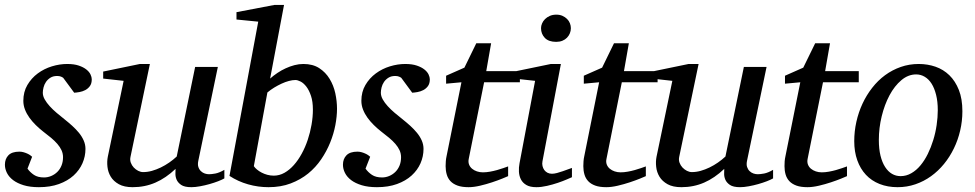

<svg xmlns="http://www.w3.org/2000/svg" viewBox="-28 -757 4005 789"><path d="M349.1 -431.2Q349.1 -413.6 341.3 -403.1Q333.5 -392.6 322.3 -386.7Q311 -380.9 298.6 -378.7Q286.1 -376.5 276.9 -376L231.9 -437Q229 -439.5 222.7 -442.1Q216.3 -444.8 207 -444.8Q190.4 -444.8 179.2 -437.7Q168 -430.7 160.9 -420.2Q153.8 -409.7 150.9 -397.7Q147.9 -385.7 147.9 -376Q147.9 -362.3 155.8 -348.4Q163.6 -334.5 176.3 -320.6Q189 -306.6 204.8 -293.2Q220.7 -279.8 236.8 -267.1Q253.4 -253.9 268.8 -240Q284.2 -226.1 296.4 -211.2Q308.6 -196.3 315.9 -179.7Q323.2 -163.1 323.2 -145Q323.2 -114.3 310.8 -85.9Q298.3 -57.6 274.2 -35.6Q250 -13.7 214.1 -0.7Q178.2 12.2 131.8 12.2Q95.7 12.2 69.3 4.2Q43 -3.9 25.9 -16.8Q8.8 -29.8 0.5 -46.4Q-7.8 -63 -7.8 -80.1Q-7.8 -104 6.6 -118.9Q21 -133.8 51.8 -133.8Q61 -133.8 69.3 -131.3Q77.6 -128.9 84.5 -125.7Q91.3 -122.6 96.4 -118.9Q101.6 -115.2 104 -112.8L85 -64Q95.7 -48.8 111.6 -38.3Q127.4 -27.8 152.8 -27.8Q168 -27.8 182.1 -33.7Q196.3 -39.6 207.3 -50.3Q218.3 -61 224.6 -76.4Q231 -91.8 231 -110.8Q231 -126 224.9 -139.4Q218.8 -152.8 207.8 -165.5Q196.8 -178.2 181.9 -190.7Q167 -203.1 148.9 -216.8Q133.3 -229 118.9 -243.2Q104.5 -257.3 93 -273.2Q81.5 -289.1 74.7 -306.6Q67.9 -324.2 67.9 -342.8Q67.9 -379.4 84.5 -407.7Q101.1 -436 127.2 -455.3Q153.3 -474.6 185.3 -484.4Q217.3 -494.1 248 -494.1Q276.4 -494.1 295.7 -487.5Q314.9 -481 326.9 -471.4Q338.9 -461.9 344 -450.9Q349.1 -439.9 349.1 -431.2Z M894 -23.9Q884.8 -18.6 868.4 -12.2Q852.1 -5.9 833 -0.5Q814 4.9 794.2 8.5Q774.4 12.2 758.3 12.2Q730 12.2 716.3 2.7Q702.6 -6.8 697.5 -19.3Q692.4 -31.7 692.9 -44.4Q693.4 -57.1 693.4 -63Q653.8 -25.4 610.6 -6.6Q567.4 12.2 517.1 12.2Q482.4 12.2 460.4 0Q438.5 -12.2 427.2 -30.8Q416 -49.3 413.6 -71.3Q411.1 -93.3 415 -112.8L480 -424.8L396 -434.1V-462.9L546.9 -494.1H587.9L508.3 -112.8Q505.4 -100.1 509.5 -88.6Q513.7 -77.1 521.7 -68.6Q529.8 -60.1 540 -54.9Q550.3 -49.8 560.1 -49.8Q578.1 -49.8 596.4 -54.9Q614.7 -60.1 632.8 -68.8Q650.9 -77.6 667.5 -89.1Q684.1 -100.6 698.2 -113.8L773.9 -481.9H867.2L787.1 -97.2Q783.7 -81.5 787.1 -71Q790.5 -60.5 797.6 -53.7Q804.7 -46.9 813.7 -43.9Q822.8 -41 831.1 -41Q840.8 -41 856.9 -43.9Q873 -46.9 894 -59.1Z M1257.8 -306.2Q1257.8 -339.8 1250 -363Q1242.2 -386.2 1231 -400.9Q1219.7 -415.5 1207.3 -421.9Q1194.8 -428.2 1186 -428.2Q1173.8 -428.2 1159.2 -424.3Q1144.5 -420.4 1129.2 -413.3Q1113.8 -406.2 1098.6 -397Q1083.5 -387.7 1070.8 -377L1015.1 -74.2Q1020 -66.9 1028.3 -60.1Q1036.6 -53.2 1047.4 -47.6Q1058.1 -42 1070.8 -38.6Q1083.5 -35.2 1097.2 -35.2Q1120.1 -35.2 1140.9 -46.9Q1161.6 -58.6 1179.4 -78.6Q1197.3 -98.6 1211.9 -125.5Q1226.6 -152.3 1236.6 -182.4Q1246.6 -212.4 1252.2 -244.4Q1257.8 -276.4 1257.8 -306.2ZM1356.9 -310.1Q1356.9 -278.8 1350.1 -242.9Q1343.3 -207 1328.9 -171.4Q1314.5 -135.7 1292 -102.5Q1269.5 -69.3 1238.3 -43.9Q1207 -18.6 1166.5 -3.2Q1126 12.2 1075.2 12.2Q1032.7 12.2 991.5 0.5Q950.2 -11.2 915 -34.2L1033.2 -668L943.8 -676.8V-707L1100.1 -736.8H1139.2L1082 -434.1Q1095.7 -446.3 1112.1 -457.3Q1128.4 -468.3 1146 -476.3Q1163.6 -484.4 1182.1 -489.3Q1200.7 -494.1 1218.8 -494.1Q1257.3 -494.1 1283.7 -477.1Q1310.1 -460 1326.4 -433.1Q1342.8 -406.2 1349.9 -373.8Q1356.9 -341.3 1356.9 -310.1Z M1738.3 -431.2Q1738.3 -413.6 1730.5 -403.1Q1722.7 -392.6 1711.4 -386.7Q1700.2 -380.9 1687.7 -378.7Q1675.3 -376.5 1666 -376L1621.1 -437Q1618.2 -439.5 1611.8 -442.1Q1605.5 -444.8 1596.2 -444.8Q1579.6 -444.8 1568.4 -437.7Q1557.1 -430.7 1550 -420.2Q1543 -409.7 1540 -397.7Q1537.1 -385.7 1537.1 -376Q1537.1 -362.3 1544.9 -348.4Q1552.7 -334.5 1565.4 -320.6Q1578.1 -306.6 1594 -293.2Q1609.9 -279.8 1626 -267.1Q1642.6 -253.9 1658 -240Q1673.3 -226.1 1685.5 -211.2Q1697.8 -196.3 1705.1 -179.7Q1712.4 -163.1 1712.4 -145Q1712.4 -114.3 1700 -85.9Q1687.5 -57.6 1663.3 -35.6Q1639.2 -13.7 1603.3 -0.7Q1567.4 12.2 1521 12.2Q1484.9 12.2 1458.5 4.2Q1432.1 -3.9 1415 -16.8Q1397.9 -29.8 1389.6 -46.4Q1381.3 -63 1381.3 -80.1Q1381.3 -104 1395.8 -118.9Q1410.2 -133.8 1440.9 -133.8Q1450.2 -133.8 1458.5 -131.3Q1466.8 -128.9 1473.6 -125.7Q1480.5 -122.6 1485.6 -118.9Q1490.7 -115.2 1493.2 -112.8L1474.1 -64Q1484.9 -48.8 1500.7 -38.3Q1516.6 -27.8 1542 -27.8Q1557.1 -27.8 1571.3 -33.7Q1585.4 -39.6 1596.4 -50.3Q1607.4 -61 1613.8 -76.4Q1620.1 -91.8 1620.1 -110.8Q1620.1 -126 1614 -139.4Q1607.9 -152.8 1596.9 -165.5Q1585.9 -178.2 1571 -190.7Q1556.2 -203.1 1538.1 -216.8Q1522.5 -229 1508.1 -243.2Q1493.7 -257.3 1482.2 -273.2Q1470.7 -289.1 1463.9 -306.6Q1457 -324.2 1457 -342.8Q1457 -379.4 1473.6 -407.7Q1490.2 -436 1516.4 -455.3Q1542.5 -474.6 1574.5 -484.4Q1606.4 -494.1 1637.2 -494.1Q1665.5 -494.1 1684.8 -487.5Q1704.1 -481 1716.1 -471.4Q1728 -461.9 1733.2 -450.9Q1738.3 -439.9 1738.3 -431.2Z M1961.4 -418.9 1898.4 -105Q1895.5 -91.8 1899.4 -81.3Q1903.3 -70.8 1911.9 -63.7Q1920.4 -56.6 1931.9 -52.7Q1943.4 -48.8 1956.1 -48.8Q1970.2 -48.8 1985.4 -51.5Q2000.5 -54.2 2014.4 -58.1Q2028.3 -62 2040.3 -66.2Q2052.2 -70.3 2060.1 -73.2V-33.2Q2053.7 -30.3 2035.6 -22.9Q2017.6 -15.6 1994.1 -7.8Q1970.7 0 1944.8 6.1Q1918.9 12.2 1897.5 12.2Q1870.1 12.2 1852.1 5.6Q1834 -1 1823.2 -12.5Q1812.5 -23.9 1807.9 -39.8Q1803.2 -55.7 1803.2 -74.2Q1803.2 -84 1804 -94.2Q1804.7 -104.5 1807.1 -115.2L1868.2 -418.9L1805.2 -413.1V-445.8L1880.4 -479L1929.2 -579.1H1990.2L1970.2 -464.8H2108.4V-418.9Z M2322.3 -28.8Q2316.4 -26.4 2300.8 -19.5Q2285.2 -12.7 2264.2 -5.6Q2243.2 1.5 2220 6.8Q2196.8 12.2 2176.3 12.2Q2150.4 12.2 2135.3 3.4Q2120.1 -5.4 2112.8 -19.5Q2105.5 -33.7 2104.5 -51.3Q2103.5 -68.8 2106.9 -85.9L2170.9 -424.8L2085 -434.1V-462.9L2235.8 -494.1H2276.9L2201.2 -94.2Q2199.2 -84 2201.4 -74.7Q2203.6 -65.4 2208.7 -58.3Q2213.9 -51.3 2221.9 -47.1Q2230 -43 2240.2 -43Q2249 -43 2261 -46.1Q2272.9 -49.3 2284.9 -53.5Q2296.9 -57.6 2307.1 -61.5Q2317.4 -65.4 2322.3 -66.9ZM2317.9 -641.1Q2317.9 -629.9 2313.7 -619.9Q2309.6 -609.9 2302 -602.1Q2294.4 -594.2 2283.2 -589.6Q2272 -585 2257.3 -585Q2226.6 -585 2210.9 -601.3Q2195.3 -617.7 2195.3 -641.1Q2195.3 -650.9 2199.5 -660.6Q2203.6 -670.4 2211.7 -678.5Q2219.7 -686.5 2231.4 -691.7Q2243.2 -696.8 2258.3 -696.8Q2272.5 -696.8 2283.4 -691.9Q2294.4 -687 2302.2 -679.2Q2310.1 -671.4 2314 -661.4Q2317.9 -651.4 2317.9 -641.1Z M2527.3 -418.9 2464.4 -105Q2461.4 -91.8 2465.3 -81.3Q2469.2 -70.8 2477.8 -63.7Q2486.3 -56.6 2497.8 -52.7Q2509.3 -48.8 2522 -48.8Q2536.1 -48.8 2551.3 -51.5Q2566.4 -54.2 2580.3 -58.1Q2594.2 -62 2606.2 -66.2Q2618.2 -70.3 2626 -73.2V-33.2Q2619.6 -30.3 2601.6 -22.9Q2583.5 -15.6 2560.1 -7.8Q2536.6 0 2510.7 6.1Q2484.9 12.2 2463.4 12.2Q2436 12.2 2418 5.6Q2399.9 -1 2389.2 -12.5Q2378.4 -23.9 2373.8 -39.8Q2369.1 -55.7 2369.1 -74.2Q2369.1 -84 2369.9 -94.2Q2370.6 -104.5 2373 -115.2L2434.1 -418.9L2371.1 -413.1V-445.8L2446.3 -479L2495.1 -579.1H2556.2L2536.1 -464.8H2674.3V-418.9Z M3148.9 -23.9Q3139.6 -18.6 3123.3 -12.2Q3106.9 -5.9 3087.9 -0.5Q3068.8 4.9 3049.1 8.5Q3029.3 12.2 3013.2 12.2Q2984.9 12.2 2971.2 2.7Q2957.5 -6.8 2952.4 -19.3Q2947.3 -31.7 2947.8 -44.4Q2948.2 -57.1 2948.2 -63Q2908.7 -25.4 2865.5 -6.6Q2822.3 12.2 2772 12.2Q2737.3 12.2 2715.3 0Q2693.4 -12.2 2682.1 -30.8Q2670.9 -49.3 2668.5 -71.3Q2666 -93.3 2669.9 -112.8L2734.9 -424.8L2650.9 -434.1V-462.9L2801.8 -494.1H2842.8L2763.2 -112.8Q2760.3 -100.1 2764.4 -88.6Q2768.6 -77.1 2776.6 -68.6Q2784.7 -60.1 2794.9 -54.9Q2805.2 -49.8 2814.9 -49.8Q2833 -49.8 2851.3 -54.9Q2869.6 -60.1 2887.7 -68.8Q2905.8 -77.6 2922.4 -89.1Q2939 -100.6 2953.1 -113.8L3028.8 -481.9H3122.1L3042 -97.2Q3038.6 -81.5 3042 -71Q3045.4 -60.5 3052.5 -53.7Q3059.6 -46.9 3068.6 -43.9Q3077.6 -41 3085.9 -41Q3095.7 -41 3111.8 -43.9Q3127.9 -46.9 3148.9 -59.1Z M3354 -418.9 3291 -105Q3288.1 -91.8 3292 -81.3Q3295.9 -70.8 3304.4 -63.7Q3313 -56.6 3324.5 -52.7Q3335.9 -48.8 3348.6 -48.8Q3362.8 -48.8 3377.9 -51.5Q3393.1 -54.2 3407 -58.1Q3420.9 -62 3432.9 -66.2Q3444.8 -70.3 3452.6 -73.2V-33.2Q3446.3 -30.3 3428.2 -22.9Q3410.2 -15.6 3386.7 -7.8Q3363.3 0 3337.4 6.1Q3311.5 12.2 3290 12.2Q3262.7 12.2 3244.6 5.6Q3226.6 -1 3215.8 -12.5Q3205.1 -23.9 3200.4 -39.8Q3195.8 -55.7 3195.8 -74.2Q3195.8 -84 3196.5 -94.2Q3197.3 -104.5 3199.7 -115.2L3260.7 -418.9L3197.8 -413.1V-445.8L3272.9 -479L3321.8 -579.1H3382.8L3362.8 -464.8H3501V-418.9Z M3825.7 -304.2Q3825.7 -339.8 3818.8 -367.2Q3812 -394.5 3800.3 -413.1Q3788.6 -431.6 3772.2 -441.4Q3755.9 -451.2 3736.8 -451.2Q3704.1 -451.2 3676 -427.5Q3647.9 -403.8 3627.4 -365.5Q3606.9 -327.1 3595.2 -279.1Q3583.5 -231 3583.5 -182.1Q3583.5 -145 3590.3 -117.2Q3597.2 -89.4 3609.4 -70.6Q3621.6 -51.8 3637.7 -42.5Q3653.8 -33.2 3672.9 -33.2Q3696.3 -33.2 3717 -45.2Q3737.8 -57.1 3754.6 -77.4Q3771.5 -97.7 3784.7 -124.5Q3797.9 -151.4 3807.1 -181.4Q3816.4 -211.4 3821 -243.2Q3825.7 -274.9 3825.7 -304.2ZM3926.8 -299.8Q3926.8 -259.3 3917.7 -220.5Q3908.7 -181.6 3891.8 -147Q3875 -112.3 3851.3 -83.3Q3827.6 -54.2 3798.1 -33Q3768.6 -11.7 3733.9 0.2Q3699.2 12.2 3660.6 12.2Q3619.6 12.2 3586.4 -1Q3553.2 -14.2 3530.3 -38.8Q3507.3 -63.5 3494.9 -98.4Q3482.4 -133.3 3482.4 -176.8Q3482.4 -217.3 3491.2 -256.6Q3500 -295.9 3516.4 -331.1Q3532.7 -366.2 3556.2 -396.2Q3579.6 -426.3 3609.1 -448Q3638.7 -469.7 3673.6 -481.9Q3708.5 -494.1 3747.6 -494.1Q3783.7 -494.1 3816.2 -482.9Q3848.6 -471.7 3873.3 -447.8Q3897.9 -423.8 3912.4 -387.2Q3926.8 -350.6 3926.8 -299.8Z"/></svg>

Font: Charis SIL Am
Style: Italic
Weight: 400
Italic angle: -11°
Foundry: SIL International
Version: Version 5.000